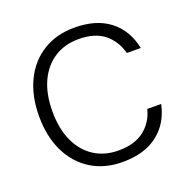

<svg xmlns="http://www.w3.org/2000/svg" viewBox="-128 -837 963 973"><g transform="rotate(-20 353.5 -350.0)"><path d="M373 12Q275 12 202.5 -33.5Q130 -79 91 -160.5Q52 -242 52 -350Q52 -458 91 -539.5Q130 -621 202.5 -666.5Q275 -712 373 -712Q490 -712 562 -656.5Q634 -601 655 -500H580Q562 -568 511.5 -609Q461 -650 373 -650Q298 -650 242 -614Q186 -578 155 -511Q124 -444 124 -350Q124 -256 155 -189Q186 -122 242 -86Q298 -50 373 -50Q460 -50 511.5 -90.5Q563 -131 580 -198H655Q634 -99 562 -43.5Q490 12 373 12Z"/></g></svg>

Font: DM Sans 9pt Light
Style: Regular
Weight: 300
Version: Version 4.004;gftools[0.9.30]